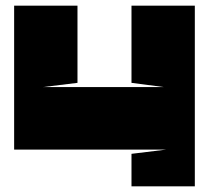

<svg xmlns="http://www.w3.org/2000/svg" viewBox="-20 -659 750 679"><path d="M30 -639V-130H131H568L445 -115V0H669V-639H445V-366L560 -351H131L254 -366V-639H30Z"/></svg>

Font: Banana Brick
Style: Regular
Weight: 400
Designer: artmaker
Foundry: artmaker
Version: Version 4.000 2011 initial release